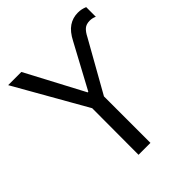

<svg xmlns="http://www.w3.org/2000/svg" viewBox="-199 -836 957 957"><g transform="rotate(-45 279.0 -357.5)"><path d="M222 0 223 -367 238 -301 8 -705H101L263 -399H267L392 -631Q415 -676 444 -695.5Q473 -715 509 -715Q523 -715 534.5 -712.5Q546 -710 558 -705V-637Q550 -641 541 -643Q532 -645 523 -645Q498 -645 483.5 -632.5Q469 -620 456 -594L291 -301L306 -367V0Z"/></g></svg>

Font: Nunito Sans 7pt Condensed
Style: Regular
Weight: 400
Width: 3
Designer: Vernon Adams
Foundry: Vernon Adams
Version: Version 3.101;gftools[0.9.27]